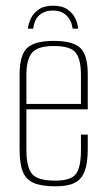

<svg xmlns="http://www.w3.org/2000/svg" viewBox="-20 -647 373 676"><path d="M167 -627Q199 -627 218 -613.5Q237 -600 245.5 -581.5Q254 -563 255 -546H236Q231 -578 212.5 -594Q194 -610 167 -610Q138 -610 119.5 -594.5Q101 -579 97 -546H78Q80 -563 88.5 -581.5Q97 -600 116 -613.5Q135 -627 167 -627ZM176 9Q127 9 99.5 -2.5Q72 -14 60.5 -42Q49 -70 49 -121V-385Q49 -453 75.5 -478Q102 -503 170 -503Q237 -503 263 -478Q289 -453 289 -385V-262H73V-119Q73 -59 92.5 -35Q112 -11 174 -11Q229 -11 247 -34Q265 -57 265 -119V-173H289V-122Q289 -73 278 -44Q267 -15 242.5 -3Q218 9 176 9ZM73 -281H265V-384Q265 -437 247 -461Q229 -485 170 -485Q112 -485 92.5 -461Q73 -437 73 -384Z"/></svg>

Font: Alumni Sans Thin
Style: Regular
Weight: 100
Designer: Robert E. Leuschke
Foundry: Robert E. Leuschke
Version: Version 1.018